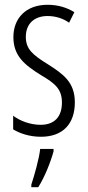

<svg xmlns="http://www.w3.org/2000/svg" viewBox="-20 -562 366 803"><path d="M293 -134C293 -218 245 -252 179 -294C116 -333 88 -357 88 -408C88 -463 124 -495 179 -495C212 -495 244 -485 269 -467L291 -511C259 -531 221 -542 179 -542C88 -542 36 -485 36 -407C36 -327 84 -290 151 -248C211 -213 239 -189 239 -133C239 -74 208 -40 150 -40C107 -40 64 -56 35 -78V-21C61 -5 102 10 151 10C243 10 293 -44 293 -134ZM204 71V61H148C144 101 123 174 111 210V221H140C167 178 191 118 204 71Z"/></svg>

Font: Noto Sans Georgian ExtraCondensed Light
Style: Regular
Weight: 300
Width: 2
Designer: Monotype Design Team, Akaki Razmadze
Foundry: Google LLC
Version: Version 2.005